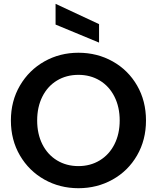

<svg xmlns="http://www.w3.org/2000/svg" viewBox="-20 -985 827 1012"><path d="M37.4 -350Q37.4 -452.5 85.1 -534Q132.9 -615.5 214.1 -661.3Q295.4 -707 393.4 -707Q492.4 -707 574 -661.3Q655.5 -615.5 702.5 -534.3Q749.5 -453 749.5 -350Q749.5 -247 702.2 -165.5Q655 -84 573.4 -38.5Q491.9 7 393.4 7Q295.4 7 214.1 -38.5Q132.9 -84 85.1 -165.5Q37.4 -247 37.4 -350ZM610.9 -350Q610.9 -420.8 583.2 -475.7Q555.6 -530.6 505.9 -560.6Q456.3 -590.5 393.4 -590.5Q330 -590.5 280.4 -560.6Q230.8 -530.6 203.3 -475.7Q175.9 -420.8 175.9 -350Q175.9 -279.2 203.3 -224.5Q230.8 -169.9 280.4 -139.7Q330 -109.5 393.4 -109.5Q456.3 -109.5 505.9 -139.7Q555.6 -169.9 583.2 -224.5Q610.9 -279.2 610.9 -350ZM272.9 -855.5V-964.9L502.1 -857.8V-760.5Z"/></svg>

Font: AF Albert Sans Medium
Style: Regular
Weight: 500
Designer: Andreas Rasmussen
Foundry: a.Foundry
Version: Version 1.300;Glyphs 3.2 (3231)